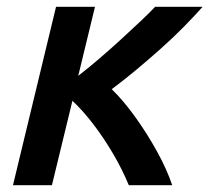

<svg xmlns="http://www.w3.org/2000/svg" viewBox="-20 -542 613 562"><path d="M18 0 144 -522H258L209 -320Q240 -344 272.5 -372Q305 -400 335 -427.5Q365 -455 391 -479.5Q417 -504 434 -522H573Q549 -495 517.5 -463Q486 -431 450 -399Q414 -367 377.5 -336.5Q341 -306 307 -281Q342 -247 377 -198Q412 -149 440.5 -97Q469 -45 484 0H357Q338 -46 311 -92Q284 -138 253.5 -178Q223 -218 192 -247L132 0Z"/></svg>

Font: Ubuntu Sans SemiBold
Style: Italic
Weight: 600
Italic angle: -13.5°
Designer: Dalton Maag Ltd
Foundry: Dalton Maag Ltd
Version: Version 1.006